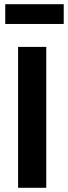

<svg xmlns="http://www.w3.org/2000/svg" viewBox="-20 -893 323 913"><path d="M66 -670V0H200V-670ZM5 -779H283V-873H5Z"/></svg>

Font: LT Wave Alt Bold
Style: Regular
Weight: 700
Designer: Daniel Lyons
Version: Version 2.5 (Glyphs App)